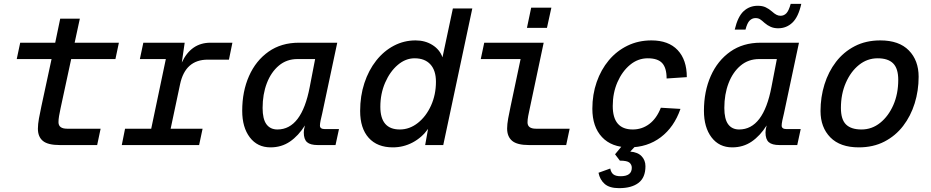

<svg xmlns="http://www.w3.org/2000/svg" viewBox="-20 -754 4840 998"><path d="M291 0Q229 0 203 -21.5Q177 -43 177 -85Q177 -108 182.5 -138.5Q188 -169 195 -201L248 -447H67L85 -532H267L293 -657H395L368 -532H598L580 -447H350L295 -192Q290 -169 287 -151Q284 -133 284 -119Q284 -85 329 -85H503L485 0Z M613 0 630 -85H766L842 -447H707L725 -532H940L925 -429Q973 -532 1074 -532H1188L1170 -444H1060Q943 -444 916 -316L867 -85H1033L1015 0Z M1386 12Q1318 12 1278.5 -40Q1239 -92 1239 -178Q1239 -279 1274.5 -359Q1310 -439 1376 -485.5Q1442 -532 1534 -532H1733L1655 -165Q1650 -145 1646.5 -128Q1643 -111 1643 -101Q1643 -83 1669 -83H1742L1724 0H1632Q1593 0 1576 -15Q1559 -30 1559 -66Q1559 -80 1565 -102Q1531 -48 1487 -18Q1443 12 1386 12ZM1422 -81Q1548 -81 1590 -302L1618 -447H1526Q1470 -447 1429.5 -413Q1389 -379 1367 -321.5Q1345 -264 1345 -193Q1345 -135 1365 -108Q1385 -81 1422 -81Z M2022 12Q1941 12 1896.5 -37.5Q1852 -87 1852 -177Q1852 -255 1874 -322Q1896 -389 1935.5 -439Q1975 -489 2027.5 -516.5Q2080 -544 2140 -544Q2190 -544 2228 -520Q2266 -496 2280 -456L2334 -710H2435L2284 0H2190L2205 -84Q2173 -39 2125 -13.5Q2077 12 2022 12ZM2058 -81Q2109 -81 2152 -115Q2195 -149 2220.5 -205.5Q2246 -262 2246 -329Q2246 -388 2217 -419.5Q2188 -451 2135 -451Q2088 -451 2047.5 -416.5Q2007 -382 1982 -324.5Q1957 -267 1957 -199Q1957 -81 2058 -81Z M2730 0Q2668 0 2642 -22Q2616 -44 2616 -86Q2616 -108 2621.5 -138.5Q2627 -169 2634 -201L2686 -447H2479L2497 -532H2806L2734 -192Q2729 -170 2725.5 -151Q2722 -132 2722 -118Q2722 -85 2766 -85H2941L2923 0ZM2719 -609 2741 -714H2846L2823 -609Z M3250 12Q3159 12 3109 -41.5Q3059 -95 3059 -189Q3059 -263 3081.5 -327.5Q3104 -392 3144.5 -440.5Q3185 -489 3241.5 -516.5Q3298 -544 3366 -544Q3455 -544 3502.5 -493.5Q3550 -443 3550 -353L3445 -346Q3445 -401 3422 -426Q3399 -451 3347 -451Q3296 -451 3255 -417Q3214 -383 3189.5 -327Q3165 -271 3165 -203Q3165 -81 3269 -81Q3317 -81 3355 -109.5Q3393 -138 3415 -194L3517 -188Q3484 -93 3414.5 -40.5Q3345 12 3250 12ZM3198 224Q3148 224 3123 202Q3098 180 3091 144L3152 122Q3156 143 3168.5 152.5Q3181 162 3206 162Q3264 162 3264 118Q3264 102 3252 91.5Q3240 81 3202 81L3177 48L3225 -10H3297L3256 34Q3295 37 3315 58Q3335 79 3335 110Q3335 169 3299 196.5Q3263 224 3198 224Z M3786 12Q3718 12 3678.5 -40Q3639 -92 3639 -178Q3639 -279 3674.5 -359Q3710 -439 3776 -485.5Q3842 -532 3934 -532H4133L4055 -165Q4050 -145 4046.5 -128Q4043 -111 4043 -101Q4043 -83 4069 -83H4142L4124 0H4032Q3993 0 3976 -15Q3959 -30 3959 -66Q3959 -80 3965 -102Q3931 -48 3887 -18Q3843 12 3786 12ZM3822 -81Q3948 -81 3990 -302L4018 -447H3926Q3870 -447 3829.5 -413Q3789 -379 3767 -321.5Q3745 -264 3745 -193Q3745 -135 3765 -108Q3785 -81 3822 -81ZM4025 -607Q4003 -607 3986 -614.5Q3969 -622 3954 -635Q3940 -648 3930.5 -654Q3921 -660 3907 -660Q3890 -660 3877 -647.5Q3864 -635 3855 -600H3799Q3815 -668 3845.5 -696Q3876 -724 3919 -724Q3943 -724 3960 -716Q3977 -708 3993 -694Q4005 -683 4015.5 -677.5Q4026 -672 4037 -672Q4055 -672 4067.5 -685Q4080 -698 4090 -734H4145Q4130 -666 4099 -636.5Q4068 -607 4025 -607Z M4444 12Q4347 12 4296 -40Q4245 -92 4245 -177Q4245 -249 4265.5 -315Q4286 -381 4325.5 -432.5Q4365 -484 4423 -514Q4481 -544 4556 -544Q4653 -544 4704 -492Q4755 -440 4755 -355Q4755 -283 4734.5 -217Q4714 -151 4674.5 -99.5Q4635 -48 4577 -18Q4519 12 4444 12ZM4458 -81Q4512 -81 4555 -115.5Q4598 -150 4623.5 -208Q4649 -266 4649 -339Q4649 -398 4622.5 -424.5Q4596 -451 4542 -451Q4488 -451 4445 -416.5Q4402 -382 4376.5 -323.5Q4351 -265 4351 -193Q4351 -133 4377.5 -107Q4404 -81 4458 -81Z"/></svg>

Font: Geist Mono Medium
Style: Italic
Weight: 500
Italic angle: -12°
Monospace: yes
Designer: Basement.studio, Andrés Briganti, Mateo Zaragoza
Foundry: Basement.studio, Vercel, Andrés Briganti, Guido Ferreyra, Mateo Zaragoza
Version: Version 1.500; ttfautohint (v1.8.4.7-5d5b)